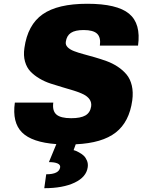

<svg xmlns="http://www.w3.org/2000/svg" viewBox="-20 -740 749 1010"><path d="M276.4 18.1Q147.9 8.8 95.7 -43.5Q43.5 -95.7 58.1 -200.2H260.3Q254.4 -157.2 276.6 -137.7Q298.8 -118.2 354.5 -118.2Q404.3 -118.2 429.4 -132.8Q454.6 -147.5 459.5 -180.2Q462.4 -201.2 451.2 -217.3Q439.9 -233.4 418.7 -243.9Q397.5 -254.4 368.9 -263.2Q340.3 -272 309.1 -281Q277.8 -290 246.6 -300.3Q215.3 -310.5 188 -326.7Q160.6 -342.8 140.6 -363.5Q120.6 -384.3 111.6 -416Q102.5 -447.8 108.4 -487.8Q125.5 -609.4 204.3 -664.8Q283.2 -720.2 439 -720.2Q595.7 -720.2 658.9 -668Q722.2 -615.7 706.1 -500H505.4Q511.2 -543 491 -562.5Q470.7 -582 419.9 -582Q375.5 -582 353 -567.1Q330.6 -552.2 326.2 -520Q323.7 -503.9 335.7 -491.7Q347.7 -479.5 369.1 -471.2Q390.6 -462.9 418.9 -455.3Q447.3 -447.8 478.5 -438.7Q509.8 -429.7 540.8 -418.5Q571.8 -407.2 598.9 -389.4Q626 -371.6 645.5 -348.4Q665 -325.2 673.3 -290.3Q681.6 -255.4 675.8 -211.9Q660.2 -98.6 588.9 -43Q517.6 12.7 378.4 19L367.2 49.8Q370.6 50.8 376.2 52.5Q381.8 54.2 395.8 61.8Q409.7 69.3 419.9 78.6Q430.2 87.9 437.3 104.5Q444.3 121.1 441.4 140.1Q434.1 191.4 372.6 220.7Q311 250 212.9 250L223.1 176.8Q291 176.8 296.4 140.1Q298.3 127 283 119.9Q267.6 112.8 237.3 112.8Z"/></svg>

Font: Fivo Sans Black
Style: Regular
Weight: 900
Designer: Alexander Slobzheninov
Foundry: Alexander Slobzheninov
Version: 1.0